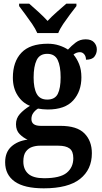

<svg xmlns="http://www.w3.org/2000/svg" viewBox="-20 -786 553 1045"><path d="M218 239Q112 239 60 202Q8 165 8 97Q8 42 42 11.5Q76 -19 130 -26Q107 -36 87 -56Q67 -76 67 -110Q67 -142 88 -165.5Q109 -189 143 -210Q102 -226 76 -266.5Q50 -307 50 -363Q50 -450 96.5 -499Q143 -548 240 -548Q274 -548 302.5 -538.5Q331 -529 350 -516Q369 -537 392 -554.5Q415 -572 446 -572Q477 -572 492 -555.5Q507 -539 507 -517Q507 -495 494 -478Q481 -461 448 -461Q448 -479 438.5 -490.5Q429 -502 415 -502Q405 -502 396 -498.5Q387 -495 380 -489Q398 -468 410.5 -437.5Q423 -407 423 -365Q423 -289 378.5 -239.5Q334 -190 240 -190Q229 -190 212.5 -191.5Q196 -193 187 -195Q173 -187 162 -172.5Q151 -158 151 -138Q151 -101 202 -101H309Q399 -101 439.5 -60Q480 -19 480 48Q480 137 415.5 188Q351 239 218 239ZM237 -244Q279 -244 294.5 -275Q310 -306 310 -365Q310 -426 294 -459.5Q278 -493 237 -493Q196 -493 179.5 -459Q163 -425 163 -364Q163 -306 180 -275Q197 -244 237 -244ZM220 184Q307 184 343 154.5Q379 125 379 75Q379 37 358.5 22Q338 7 298 7H196Q175 7 154.5 14Q134 21 120.5 39.5Q107 58 107 93Q107 136 134 160Q161 184 220 184ZM183 -606Q173 -629 155 -655.5Q137 -682 117.5 -708Q98 -734 84 -753V-766H139Q161 -747 189.5 -721Q218 -695 239 -672Q260 -695 289.5 -721Q319 -747 341 -766H396V-753Q381 -734 361.5 -708Q342 -682 324 -655.5Q306 -629 297 -606Z"/></svg>

Font: Noto Serif SemiCondensed SemiBold
Style: Regular
Weight: 600
Width: 4
Designer: Monotype Design Team
Foundry: Monotype Imaging Inc.
Version: Version 2.013; ttfautohint (v1.8.4.7-5d5b)